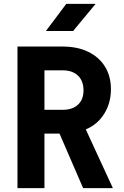

<svg xmlns="http://www.w3.org/2000/svg" viewBox="-20 -970 640 990"><path d="M70.1 0V-730H302.7Q378.8 -730 434.5 -703.1Q490.3 -676.2 521.2 -626.6Q552 -577.1 552 -509.8Q552 -438.4 517 -382.8Q481.9 -327.3 422.3 -302.9L562 0H408.6L286.9 -281.1H209.2V0ZM209.2 -403.7H302.7Q353.6 -403.7 382.1 -430.3Q410.6 -456.9 410.6 -503.9Q410.6 -552.7 382.1 -580Q353.6 -607.4 302.7 -607.4H209.2ZM216.5 -810 321.7 -950H473L356.9 -810Z"/></svg>

Font: JetBrains Mono
Style: Regular
Weight: 400
Monospace: yes
Designer: Philipp Nurullin, Konstantin Bulenkov
Foundry: JetBrains
Version: Version 2.305